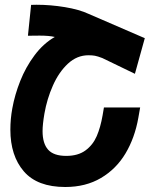

<svg xmlns="http://www.w3.org/2000/svg" viewBox="-20 -752 640 787"><path d="M22.5 -220.5Q22.5 -264.5 30.5 -308Q40.5 -363.5 63 -420.2Q85.5 -477 121.5 -525.2Q157.5 -573.5 204.5 -600.5Q181.5 -606 142.5 -606L94.5 -605.5L107.5 -732Q114.5 -732.5 130 -732.5Q187 -732.5 246 -722.8Q305 -713 343.5 -695L573.5 -595.5L533 -449.5L399.5 -514Q380 -521.5 369 -523.5Q358 -525.5 342.5 -525.5Q295.5 -525.5 258.2 -490.8Q221 -456 196.8 -401.2Q172.5 -346.5 162 -286Q154.5 -242 154.5 -214.5Q154.5 -164 177.2 -138.5Q200 -113 251.5 -113Q300 -113 330.5 -135.5Q361 -158 376.5 -194Q392 -230 400.5 -279L406 -311.5H554.5L547 -269Q532.5 -187 494.5 -123.2Q456.5 -59.5 394 -22.5Q331.5 14.5 247.5 14.5Q133 14.5 77.8 -49.5Q22.5 -113.5 22.5 -220.5Z"/></svg>

Font: JuliaMono ExtraBoldItalic
Style: Regular
Weight: 800
Italic angle: -9°
Monospace: yes
Designer: cormullion
Foundry: corm
Version: Version 0.049; ttfautohint (v1.8.4)